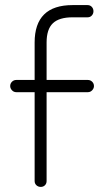

<svg xmlns="http://www.w3.org/2000/svg" viewBox="-20 -720 409 754"><path d="M140 14Q130 14 123 7.5Q116 1 116 -9V-358H44Q34 -358 27 -365.5Q20 -373 20 -382Q20 -392 27 -399Q34 -406 44 -406H116V-553Q116 -700 265 -700H324Q334 -700 340.5 -693Q347 -686 347 -676Q347 -666 340.5 -659Q334 -652 324 -652H265Q212 -652 187.5 -628.5Q163 -605 163 -553V-406H325Q335 -406 342 -399Q349 -392 349 -382Q349 -373 342 -365.5Q335 -358 325 -358H163V-9Q163 1 156.5 7.5Q150 14 140 14Z"/></svg>

Font: Kurewa Gothic CJK TC Regular
Style: Regular
Weight: 400
Designer: Max Yao
Foundry: Max-Everyday
Version: Version 1.071; ttfautohint (v1.8.3)